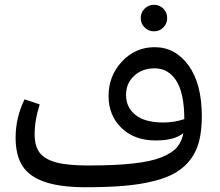

<svg xmlns="http://www.w3.org/2000/svg" viewBox="-20 -764 914 798"><path d="M658.9 -649.9Q643.1 -633.8 620.1 -633.8Q597.2 -633.8 581.1 -649.9Q564.9 -666 564.9 -689Q564.9 -711.9 581.1 -728Q597.2 -744.1 620.1 -744.1Q643.1 -744.1 658.9 -728Q674.8 -711.9 674.8 -689Q674.8 -666 658.9 -649.9ZM623 -567.9Q708.5 -567.9 763.7 -491.9Q818.8 -416 818.8 -280.8Q818.8 -222.7 808.1 -179.2Q797.4 -135.7 772.7 -102.5Q748 -69.3 711.4 -47.4Q674.8 -25.4 619.6 -11.5Q564.5 2.4 496.3 8.3Q428.2 14.2 336.9 14.2Q229.5 14.2 165 -8.3Q100.6 -30.8 72.8 -75.2Q44.9 -119.6 44.9 -191.9Q44.9 -275.4 82 -351.1L145 -330.1Q124 -265.1 124 -205.1Q124 -156.7 144.8 -129.4Q165.5 -102.1 213.4 -89.1Q261.2 -76.2 345.2 -76.2Q458 -76.2 533.2 -84.5Q608.4 -92.8 652.1 -110.6Q695.8 -128.4 715.8 -152.1Q735.8 -175.8 742.2 -210.9Q705.6 -180.2 627 -180.2Q538.6 -180.2 484.9 -232.2Q431.2 -284.2 431.2 -365.2Q431.2 -448.7 486.8 -508.3Q542.5 -567.9 623 -567.9ZM503.9 -370.1Q503.9 -317.4 543.2 -286.1Q582.5 -254.9 658.2 -254.9Q704.6 -254.9 746.1 -269Q745.6 -377 712.6 -428.5Q679.7 -480 623 -480Q570.8 -480 537.4 -448.7Q503.9 -417.5 503.9 -370.1Z"/></svg>

Font: FiraGO
Style: Regular
Weight: 400
Designer: bBox Type
Foundry: bBox Type GmbH
Version: Version 1.001;PS 001.001;hotconv 1.0.88;makeotf.lib2.5.64775